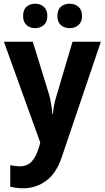

<svg xmlns="http://www.w3.org/2000/svg" viewBox="-20 -770 562 1030"><path d="M1 -546H156L245 -257Q251 -232 255 -208Q259 -184 261 -158H264Q266 -184 270.5 -207Q275 -230 283 -256L369 -546H521L312 71Q283 159 228 199.5Q173 240 106 240Q83 240 66 237.5Q49 235 35 232V116Q45 118 58.5 120Q72 122 87 122Q127 122 150.5 96Q174 70 188 23L196 -5ZM104 -684Q104 -718 122.5 -734Q141 -750 168 -750Q196 -750 215 -733.5Q234 -717 234 -684Q234 -652 215 -635.5Q196 -619 168 -619Q141 -619 122.5 -635.5Q104 -652 104 -684ZM288 -684Q288 -718 306.5 -734Q325 -750 354 -750Q382 -750 401 -733.5Q420 -717 420 -684Q420 -652 401 -635.5Q382 -619 354 -619Q325 -619 306.5 -635.5Q288 -652 288 -684Z"/></svg>

Font: Noto Sans Gujarati SemiCondensed
Style: Bold
Weight: 700
Width: 4
Designer: Jelle Bosma - Monotype Design Team, Universal Thirst
Foundry: Monotype Imaging Inc.
Version: Version 2.106; ttfautohint (v1.8.4.7-5d5b)